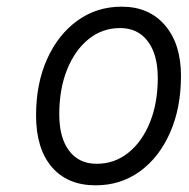

<svg xmlns="http://www.w3.org/2000/svg" viewBox="-20 -543 566 575"><path d="M266.5 12Q182 12 135 -43Q88 -98 88 -197.5Q88 -292.5 121 -366Q154 -439.5 211.8 -481.2Q269.5 -523 344.5 -523Q426.5 -523 474.2 -467.2Q522 -411.5 522 -315.5Q522 -219.5 489.2 -145.5Q456.5 -71.5 399 -29.8Q341.5 12 266.5 12ZM269.5 -52.5Q323 -52.5 364.2 -85.5Q405.5 -118.5 429 -176.5Q452.5 -234.5 452.5 -309.5Q452.5 -380 422.5 -419.5Q392.5 -459 340 -459Q286.5 -459 245.5 -426Q204.5 -393 181 -334.8Q157.5 -276.5 157.5 -200.5Q157.5 -130.5 187 -91.5Q216.5 -52.5 269.5 -52.5Z"/></svg>

Font: Overpass Light
Style: Italic
Weight: 300
Italic angle: -10°
Designer: Delve Withrington, Dave Bailey, Thomas Jockin
Foundry: Delve Fonts LLC
Version: Version 4.000; ttfautohint (v1.8.3)